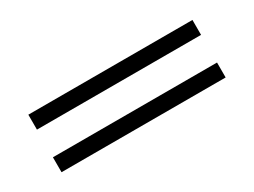

<svg xmlns="http://www.w3.org/2000/svg" viewBox="-30 -670 810 613"><g transform="rotate(-30 375.0 -363.0)"><path d="M678 -257H73V-312H678ZM678 -414H73V-469H678Z"/></g></svg>

Font: Kaisei Tokumin
Style: Bold
Weight: 700
Designer: Font-Kai, 金井和夫
Foundry: KAZUO KANAI
Version: Version 5.003